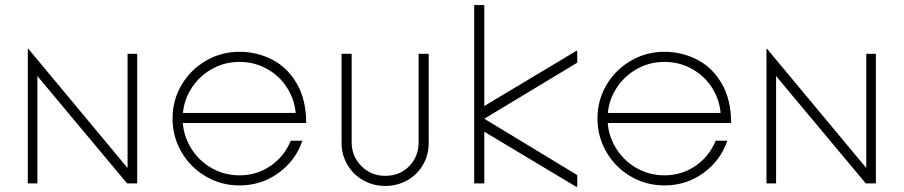

<svg xmlns="http://www.w3.org/2000/svg" viewBox="-20 -726 3577 760"><path d="M90 -533H92L485 -61V-513H523V0H483L128 -425V0H90Z M663 -257Q663 -329 698.5 -389.5Q734 -450 795 -485.5Q856 -521 928 -521Q997 -521 1057.5 -490Q1118 -459 1155 -395Q1192 -331 1192 -239H675V-279H1182L1151 -247Q1154 -310 1125 -364Q1096 -418 1043.5 -449.5Q991 -481 928 -481Q867 -481 815.5 -451Q764 -421 733.5 -369.5Q703 -318 703 -257Q703 -196 733.5 -144Q764 -92 815.5 -62Q867 -32 928 -32Q996 -32 1050.5 -69Q1105 -106 1131 -169H1177Q1150 -90 1082 -41Q1014 8 928 8Q856 8 795 -27.5Q734 -63 698.5 -124Q663 -185 663 -257Z M1332 -161V-513H1372V-163Q1372 -107 1410.5 -68.5Q1449 -30 1505 -30Q1562 -30 1599.5 -68Q1637 -106 1637 -163V-513H1677V-161Q1677 -113 1654.5 -74Q1632 -35 1592.5 -12.5Q1553 10 1505 10Q1457 10 1417.5 -12.5Q1378 -35 1355 -74Q1332 -113 1332 -161Z M1873 -219V-292L2262 -525L2265 -523V-478L1897 -256L2265 -33V12L2262 14ZM1857 -706H1897V0H1857Z M2345 -257Q2345 -329 2380.5 -389.5Q2416 -450 2477 -485.5Q2538 -521 2610 -521Q2679 -521 2739.5 -490Q2800 -459 2837 -395Q2874 -331 2874 -239H2357V-279H2864L2833 -247Q2836 -310 2807 -364Q2778 -418 2725.5 -449.5Q2673 -481 2610 -481Q2549 -481 2497.5 -451Q2446 -421 2415.5 -369.5Q2385 -318 2385 -257Q2385 -196 2415.5 -144Q2446 -92 2497.5 -62Q2549 -32 2610 -32Q2678 -32 2732.5 -69Q2787 -106 2813 -169H2859Q2832 -90 2764 -41Q2696 8 2610 8Q2538 8 2477 -27.5Q2416 -63 2380.5 -124Q2345 -185 2345 -257Z M3014 -533H3016L3409 -61V-513H3447V0H3407L3052 -425V0H3014Z"/></svg>

Font: Lineal Thin
Style: Regular
Weight: 200
Designer: Created by Frank Adebiaye with contributions from Anton Moglia & Ariel Martín Pérez
Created by Frank ADEBIAYE with FontF
Foundry: Velvetyne Type Foundry
Version: Version 2.000;Glyphs 3.2 (3227)